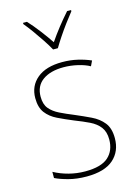

<svg xmlns="http://www.w3.org/2000/svg" viewBox="-118 -827 639 900"><g transform="rotate(-15 202.0 -376.5)"><path d="M362 -130Q362 -66 319 -28Q276 10 189 10Q141 10 101.5 -0.5Q62 -11 38 -23V-53Q71 -35 109.5 -25Q148 -15 189 -15Q266 -15 300.5 -46Q335 -77 335 -131Q335 -168 317.5 -191Q300 -214 269 -229Q238 -244 199 -259Q158 -276 124 -292.5Q90 -309 70 -335.5Q50 -362 50 -407Q50 -466 93 -502Q136 -538 215 -538Q255 -538 290.5 -529.5Q326 -521 353 -509L341 -484Q318 -497 283.5 -505Q249 -513 215 -513Q151 -513 113.5 -486Q76 -459 76 -407Q76 -370 93.5 -349Q111 -328 140.5 -313.5Q170 -299 207 -284Q247 -267 282.5 -250Q318 -233 340 -205.5Q362 -178 362 -130ZM190 -606Q178 -628 159.5 -656Q141 -684 121.5 -711Q102 -738 86 -757V-763H105Q130 -736 156 -702Q182 -668 202 -638Q245 -701 300 -763H319V-757Q302 -736 282 -709Q262 -682 244 -655Q226 -628 213 -606Z"/></g></svg>

Font: Noto Sans Lao Looped SemiCondensed Thin
Style: Regular
Weight: 100
Width: 4
Designer: Mark Frömberg, Ben Mitchell
Foundry: The Fontpad Ltd
Version: Version 1.002; ttfautohint (v1.8.4.7-5d5b)